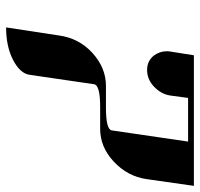

<svg xmlns="http://www.w3.org/2000/svg" viewBox="-33 -622 655 629"><g transform="rotate(90 294.5 -307.5)"><path d="M69.8 0 96.2 -172.9Q105 -238.3 152.8 -282.2Q201.7 -327.1 261.2 -327.1H333Q404.3 -327.1 407.2 -346.2L443.8 -596.2H300.8L293 -538.1Q288.6 -507.8 263.2 -483.9Q239.7 -461.9 209 -461.9Q179.7 -461.9 162.1 -483.9Q147.9 -503.4 147.9 -525.9Q147.9 -534.2 148.9 -538.1L161.1 -615.2H588.9L566.9 -460.9Q558.1 -397.9 508.8 -352.1Q461.4 -308.1 401.9 -308.1H330.1Q258.8 -308.1 255.9 -288.1L225.1 -77.1Q220.7 -45.4 174.8 -22Q131.3 0 69.8 0Z"/></g></svg>

Font: Hjet
Style: Italic
Weight: 400
Designer: T. Christopher White
Version: Version 1.2